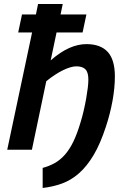

<svg xmlns="http://www.w3.org/2000/svg" viewBox="-20 -747 633 958"><path d="M139.2 0H16.1L140.1 -585H70.8L89.8 -674.8H159.2L169.9 -727.1H293L282.2 -674.8H411.1L392.1 -585H262.2L232.9 -445.8Q281.7 -488.3 325.7 -507.6Q369.6 -526.9 411.1 -526.9Q481.9 -526.9 517.6 -487.8Q553.2 -448.7 553.2 -366.2Q553.2 -308.6 541.3 -243.4Q529.3 -178.2 508.8 -116.2Q481 -30.3 447.3 26.4Q413.6 83 374 117.7Q334.5 152.3 289.3 168.7Q244.1 185.1 192.9 190.9V90.8Q225.6 82 252.7 66.9Q279.8 51.8 303 25.9Q326.2 0 345.5 -39.3Q364.7 -78.6 381.8 -136.2Q390.6 -164.6 397.7 -195.3Q404.8 -226.1 409.9 -254.9Q415 -283.7 418 -308.3Q420.9 -333 420.9 -350.1Q420.9 -386.2 406.2 -401.1Q391.6 -416 360.8 -416Q347.7 -416 330.8 -411.1Q314 -406.2 294.4 -396.7Q274.9 -387.2 253.7 -373.3Q232.4 -359.4 210.9 -341.8Z"/></svg>

Font: Clear Sans
Style: Bold Italic
Weight: 700
Italic angle: -12°
Foundry: Intel Corporation
Version: Version 1.00